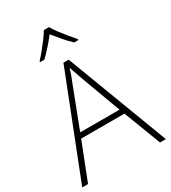

<svg xmlns="http://www.w3.org/2000/svg" viewBox="-225 -1059 1040 1171"><g transform="rotate(-30 295.0 -474.0)"><path d="M548 0 448 -261H143L41 0H0L281 -716H318L589 0ZM330 -578Q325 -595 316 -619.5Q307 -644 298 -670Q291 -646 282 -621.5Q273 -597 265 -578L157 -297H434ZM313 -948Q325 -927 345.5 -899.5Q366 -872 388.5 -844.5Q411 -817 429 -797V-790H400Q373 -815 345 -847.5Q317 -880 295 -908Q273 -880 244.5 -847.5Q216 -815 189 -790H160V-797Q179 -817 201.5 -844.5Q224 -872 244.5 -899.5Q265 -927 277 -948Z"/></g></svg>

Font: Noto Sans Khmer UI ExtraLight
Style: Regular
Weight: 200
Designer: Danh Hong and the Monotype Design Team
Foundry: Monotype Imaging Inc.
Version: Version 2.002; ttfautohint (v1.8.4.7-5d5b)